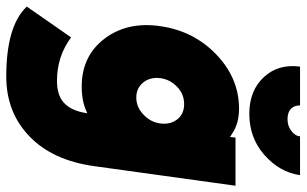

<svg xmlns="http://www.w3.org/2000/svg" viewBox="-200 -542 955 598"><g transform="rotate(90 277.0 -242.5)"><path d="M185 -700Q176 -633 217 -588Q259 -542 332 -542Q406 -542 459 -588Q514 -636 523 -700H402Q401 -684 384 -672Q369 -661 349 -661Q327 -661 316 -672Q305 -684 306 -700ZM302 -339Q332 -339 349 -318Q366 -296 362 -265Q358 -234 334 -212Q311 -190 281 -190Q252 -190 234 -212Q217 -234 221 -265Q225 -296 249 -318Q271 -339 302 -339ZM316 -510Q221 -510 147 -439Q74 -369 59 -265Q44 -162 98 -91Q152 -20 247 -20Q294 -20 327 -36Q328 -36 328.5 -36.5Q329 -37 330 -38V-36Q323 12 298 35Q275 57 229 57Q153 57 94 13L-2 151Q58 215 216 215Q327 215 402 143Q477 71 495 -59L556 -499H406L404 -481Q403 -483 400.5 -484.5Q398 -486 396 -487Q364 -510 316 -510Z"/></g></svg>

Font: Unageo
Style: Black-Italic
Weight: 900
Designer: Richard Sepsi
Foundry: Richard Sepsi
Version: Version 2.000